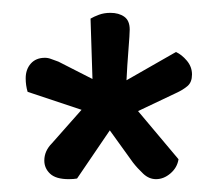

<svg xmlns="http://www.w3.org/2000/svg" viewBox="-20 -669 339 299"><path d="M50 -579Q55 -579 60 -577Q65 -575 71 -573L124 -546L121 -640Q126 -643 134 -646Q142 -649 152 -649Q165 -649 173.5 -643Q182 -637 182 -623Q182 -616 180 -591Q178 -566 177 -544L254 -588Q263 -584 271 -574.5Q279 -565 279 -553Q279 -541 272 -535Q265 -529 254 -524L195 -496L258 -421Q256 -408 245.5 -399Q235 -390 223 -390Q212 -390 203 -398.5Q194 -407 187 -416L151 -466L100 -391Q95 -390 87 -390Q67 -390 58 -398.5Q49 -407 49 -419Q49 -434 61 -446L107 -498L23 -526Q20 -536 20 -547Q20 -561 28 -570Q36 -579 50 -579Z"/></svg>

Font: Baloo Chettan 2
Style: Regular
Weight: 400
Designer: Maithili Shingre, Unnati Kotecha and Ek Type
Foundry: Ek Type
Version: Version 1.640;hotconv 1.0.111;makeotfexe 2.5.65597; ttfautoh